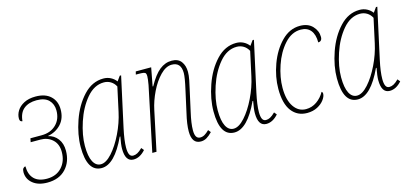

<svg xmlns="http://www.w3.org/2000/svg" viewBox="-54 -889 2631 1240"><g transform="rotate(-15 1262.0 -268.5)"><path d="M10 -95Q10 -112 16.5 -120Q23 -128 32 -128Q32 -74 61 -44.5Q90 -15 147 -15Q209 -15 246 -55Q283 -95 283 -158Q283 -211 250.5 -240.5Q218 -270 171 -270H105L110 -295H185Q245 -295 282 -331Q319 -367 319 -425Q319 -468 292.5 -495Q266 -522 211 -522Q158 -522 126 -496Q94 -470 89 -415Q71 -415 71 -437Q71 -464 86.5 -489Q102 -514 133.5 -530.5Q165 -547 211 -547Q276 -547 311.5 -513.5Q347 -480 347 -425Q347 -365 312.5 -327.5Q278 -290 224 -280V-279Q263 -270 287 -238.5Q311 -207 311 -159Q311 -85 266.5 -37.5Q222 10 143 10Q82 10 46 -19.5Q10 -49 10 -95Z M409 -156Q409 -238 441 -330Q473 -422 531 -484Q589 -546 664 -546Q691 -546 713 -534.5Q735 -523 749 -504L772 -536H781L708 -202Q691 -124 691 -76Q691 -46 698.5 -30.5Q706 -15 723 -15Q737 -15 751.5 -22.5Q766 -30 785 -49L799 -32Q762 10 719 10Q664 10 664 -76Q664 -104 674 -156H670Q593 10 506 10Q409 10 409 -156ZM704 -312 739 -473Q727 -496 706.5 -508.5Q686 -521 661 -521Q596 -521 545 -460.5Q494 -400 465.5 -313.5Q437 -227 437 -156Q437 -86 455.5 -50.5Q474 -15 507 -15Q542 -15 582 -59.5Q622 -104 655.5 -173Q689 -242 704 -312Z M1109 -73Q1109 -121 1126 -192L1158 -337Q1176 -416 1176 -446Q1176 -518 1114 -518Q1075 -518 1037 -479Q999 -440 970.5 -381Q942 -322 930 -264L874 0H846L936 -430Q943 -470 943 -487Q943 -500 939.5 -506Q936 -512 925 -514Q914 -516 890 -516H874L879 -536H982L959 -414H963Q1001 -483 1038.5 -513Q1076 -543 1120 -543Q1163 -543 1183.5 -515.5Q1204 -488 1204 -446Q1204 -423 1198 -392.5Q1192 -362 1186 -337L1154 -192Q1137 -119 1137 -73Q1137 -44 1145.5 -30Q1154 -16 1172 -16Q1187 -16 1201 -24Q1215 -32 1232 -49L1246 -32Q1226 -11 1208 -0.5Q1190 10 1169 10Q1109 10 1109 -73Z M1297 -156Q1297 -238 1329 -330Q1361 -422 1419 -484Q1477 -546 1552 -546Q1579 -546 1601 -534.5Q1623 -523 1637 -504L1660 -536H1669L1596 -202Q1579 -124 1579 -76Q1579 -46 1586.5 -30.5Q1594 -15 1611 -15Q1625 -15 1639.5 -22.5Q1654 -30 1673 -49L1687 -32Q1650 10 1607 10Q1552 10 1552 -76Q1552 -104 1562 -156H1558Q1481 10 1394 10Q1297 10 1297 -156ZM1592 -312 1627 -473Q1615 -496 1594.5 -508.5Q1574 -521 1549 -521Q1484 -521 1433 -460.5Q1382 -400 1353.5 -313.5Q1325 -227 1325 -156Q1325 -86 1343.5 -50.5Q1362 -15 1395 -15Q1430 -15 1470 -59.5Q1510 -104 1543.5 -173Q1577 -242 1592 -312Z M1739 -188Q1739 -268 1769.5 -351.5Q1800 -435 1854.5 -490.5Q1909 -546 1978 -546Q2032 -546 2062 -514.5Q2092 -483 2092 -442Q2092 -427 2085 -419.5Q2078 -412 2066 -412Q2066 -465 2043 -493Q2020 -521 1977 -521Q1916 -521 1868 -467.5Q1820 -414 1793.5 -335.5Q1767 -257 1767 -188Q1767 -106 1798 -61Q1829 -16 1879 -16Q1919 -16 1951.5 -39Q1984 -62 2004 -98Q2007 -97 2009 -93Q2011 -89 2011 -84Q2011 -66 1994.5 -43.5Q1978 -21 1948.5 -5.5Q1919 10 1880 10Q1815 10 1777 -39.5Q1739 -89 1739 -188Z M2122 -156Q2122 -238 2154 -330Q2186 -422 2244 -484Q2302 -546 2377 -546Q2404 -546 2426 -534.5Q2448 -523 2462 -504L2485 -536H2494L2421 -202Q2404 -124 2404 -76Q2404 -46 2411.5 -30.5Q2419 -15 2436 -15Q2450 -15 2464.5 -22.5Q2479 -30 2498 -49L2512 -32Q2475 10 2432 10Q2377 10 2377 -76Q2377 -104 2387 -156H2383Q2306 10 2219 10Q2122 10 2122 -156ZM2417 -312 2452 -473Q2440 -496 2419.5 -508.5Q2399 -521 2374 -521Q2309 -521 2258 -460.5Q2207 -400 2178.5 -313.5Q2150 -227 2150 -156Q2150 -86 2168.5 -50.5Q2187 -15 2220 -15Q2255 -15 2295 -59.5Q2335 -104 2368.5 -173Q2402 -242 2417 -312Z"/></g></svg>

Font: Noto Serif NarrowThin
Style: Italic
Weight: 250
Width: 4
Italic angle: -12°
Designer: Monotype Design Team
Foundry: Monotype Imaging Inc.
Version: Version 1.001